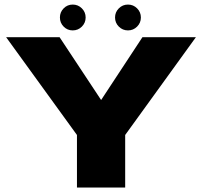

<svg xmlns="http://www.w3.org/2000/svg" viewBox="-20 -842 908 862"><path d="M325.5 0V-236L7.5 -675H247.5L434 -393L619.5 -675H859.5L542 -236V0ZM306.5 -705.5Q282.5 -705.5 265.8 -722.5Q249 -739.5 249 -763.5Q249 -787.5 265.8 -804.5Q282.5 -821.5 306.5 -821.5Q330.5 -821.5 347.5 -804.5Q364.5 -787.5 364.5 -763.5Q364.5 -739.5 347.5 -722.5Q330.5 -705.5 306.5 -705.5ZM554.5 -705.5Q530.5 -705.5 513.5 -722.5Q496.5 -739.5 496.5 -763.5Q496.5 -787.5 513.5 -804.5Q530.5 -821.5 554.5 -821.5Q578.5 -821.5 595.5 -804.5Q612.5 -787.5 612.5 -763.5Q612.5 -739.5 595.5 -722.5Q578.5 -705.5 554.5 -705.5Z"/></svg>

Font: Anybody ExtraExpanded ExtraBold
Style: Regular
Weight: 800
Width: 8
Designer: Tyler Finck
Foundry: Etcetera Type Company
Version: Version 1.010; ttfautohint (v1.8.3) -l 8 -r 50 -G 200 -x 14 